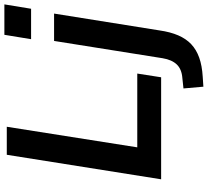

<svg xmlns="http://www.w3.org/2000/svg" viewBox="-56 -700 949 877"><g transform="rotate(-90 418.5 -261.5)"><path d="M38 0 150 -705H278L184 -109H521L504 0ZM678 -594 698 -716H837L817 -594ZM461 193 453 102 500 97Q541 94 562.5 71.5Q584 49 591 7L670 -489H795L718 -7Q711 42 695.5 78Q680 114 655 137.5Q630 161 593.5 174Q557 187 506 190Z"/></g></svg>

Font: Nunito Sans 12pt ExtraLight 12pt
Style: Bold Italic
Weight: 700
Italic angle: -9°
Version: Version 3.101;gftools[0.9.27]